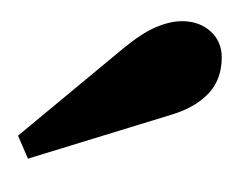

<svg xmlns="http://www.w3.org/2000/svg" viewBox="-46 -844 266 213"><g transform="rotate(90 86.5 -737.0)"><path d="M130 -624.5 33 -741.5Q16.5 -761.5 9.8 -777.2Q3 -793 3 -806.5Q3 -825.5 14.2 -838Q25.5 -850.5 43 -850.5Q67.5 -850.5 83 -836Q98.5 -821.5 106.5 -795.5L155.5 -635.5Z"/></g></svg>

Font: Libre Caslon Text Medium
Style: Regular
Weight: 500
Designer: Pablo Impallari, Rodrigo Fuenzalida, Katja Schimmel
Foundry: Pablo Impallari, Rodrigo Fuenzalida
Version: Version 2.000